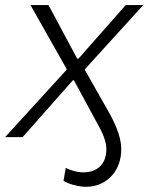

<svg xmlns="http://www.w3.org/2000/svg" viewBox="-39 -540 584 756"><path d="M397 -85 295 -265 296 -268 525 -520H456L270 -309H265L152 -520H81L223 -269V-265L-19 0H50L248 -224H252L356 -32C375 5 384 37 378 68C371 116 332 143 277 138C257 136 237 130 220 121L211 172C232 185 264 193 287 195C362 201 423 154 436 78C444 30 433 -16 397 -85Z"/></svg>

Font: Fixel Display 20240404 Light
Style: Italic
Weight: 300
Italic angle: -10°
Designer: AlfaBravo + MacPaw
Foundry: Kyrylo Tkachov, Marchela Mozhyna, Serhii Makarenko, Maria Weinstein, Zakhar Kryvoshyya
Version: Version 1.211;Glyphs 3.2 (3225)